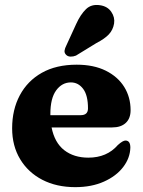

<svg xmlns="http://www.w3.org/2000/svg" viewBox="-20 -758 588 791"><path d="M518 -304Q518 -270 498 -251.5Q478 -233 442 -233H192.5Q205 -170 244.8 -139.2Q284.5 -108.5 344 -108.5Q420.5 -108.5 465.5 -160.5Q486.5 -179.5 497.5 -179Q517 -178.5 517 -150Q516 -107 487.5 -69.8Q459 -32.5 408.2 -9.8Q357.5 13 290 13Q213 13 154.5 -17.2Q96 -47.5 63 -102.2Q30 -157 30 -229.5Q30 -306 61.5 -365.2Q93 -424.5 152.2 -458Q211.5 -491.5 296 -491.5Q366 -491.5 415.8 -466.8Q465.5 -442 491.8 -399.8Q518 -357.5 518 -304ZM187.5 -288.5Q187.5 -286 187.5 -283.5H312.5Q342.5 -283.5 342.5 -311.5Q342.5 -365.5 322.5 -392Q302.5 -418.5 272 -418.5Q235.5 -418.5 211.5 -385.8Q187.5 -353 187.5 -288.5ZM294 -659.5Q311.5 -698 334 -720Q356.5 -742 392 -736.5Q423 -732 438.5 -709.2Q454 -686.5 450 -661Q445.5 -634.5 428.2 -616.2Q411 -598 377 -580.5L293 -529Q282 -524.5 270.8 -524.8Q259.5 -525 252.5 -532Q244.5 -540 246 -549.8Q247.5 -559.5 253 -570Z"/></svg>

Font: Fraunces 9pt S050
Style: Bold
Weight: 700
Version: Version 1.000; ttfautohint (v1.8.3)